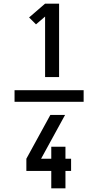

<svg xmlns="http://www.w3.org/2000/svg" viewBox="-20 -868 540 1056"><path d="M228 -444V-777L178 -734L140 -772L228 -848H305V-444ZM262 168V72H125V5L257 -236H338L321 -205L206 5H262V-61H340V5H371V72H340V168ZM60 -308V-372H440V-308Z"/></svg>

Font: Zed Mono Semibold
Style: Regular
Weight: 600
Monospace: yes
Designer: Belleve Invis
Foundry: Belleve Invis
Version: Version 1.0.0; ttfautohint (v1.8.4)